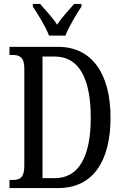

<svg xmlns="http://www.w3.org/2000/svg" viewBox="-20 -951 624 971"><path d="M228 -771H311C328 -816 367 -880 392 -918V-931H355C327 -898 293 -864 269 -826C245 -864 211 -898 183 -931H146V-918C171 -880 211 -816 228 -771ZM28 0H275C451 0 539 -137 539 -356C539 -583 441 -714 275 -714H28V-673H44C79 -673 103 -662 103 -605V-112C103 -54 81 -41 47 -41H28ZM257 -50H195V-665H258C378 -665 439 -556 439 -356C439 -158 378 -50 257 -50Z"/></svg>

Font: Noto Serif Tamil ExtraCondensed
Style: Italic
Weight: 400
Width: 2
Italic angle: -12°
Designer: Indian Type Foundry, Tom Grace, and the Monotype Design Team
Foundry: Monotype Imaging Inc.
Version: Version 2.003